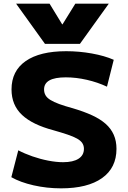

<svg xmlns="http://www.w3.org/2000/svg" viewBox="-20 -1020 699 1050"><path d="M68 -1000H251L320 -887H322L392 -1000H575L417 -780H226ZM314 10Q236 10 163.5 -6.5Q91 -23 42 -51L80 -198Q114 -180 157 -165Q200 -150 244 -141.5Q288 -133 325 -133Q380 -133 409.5 -152Q439 -171 439 -206Q439 -224 430 -237.5Q421 -251 401.5 -262Q382 -273 349.5 -284Q317 -295 271 -308Q215 -323 172.5 -343.5Q130 -364 101 -391Q72 -418 57.5 -453Q43 -488 43 -531Q43 -632 120.5 -686Q198 -740 342 -740Q413 -740 482.5 -727.5Q552 -715 602 -693L565 -546Q514 -570 455 -583.5Q396 -597 340 -597Q280 -597 250.5 -580.5Q221 -564 221 -531Q221 -513 229 -499Q237 -485 255.5 -473.5Q274 -462 304 -451Q334 -440 378 -428Q439 -410 483.5 -389.5Q528 -369 557.5 -343Q587 -317 602 -283Q617 -249 617 -206Q617 -102 538 -46Q459 10 314 10Z"/></svg>

Font: M PLUS 2 ExtraBold
Style: Regular
Weight: 800
Version: Version 1.001